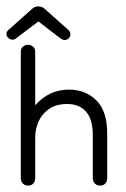

<svg xmlns="http://www.w3.org/2000/svg" viewBox="-20 -570 395 600"><path d="M68 10Q58 10 51.5 3.5Q45 -3 45 -13V-408Q45 -419 52 -424.5Q59 -430 68 -430Q76 -430 83 -424.5Q90 -419 90 -408V-241Q133 -290 196 -290Q247 -290 281 -256.5Q315 -223 315 -153V-13Q315 -3 309 3.5Q303 10 293 10Q283 10 276.5 3.5Q270 -3 270 -13V-147Q270 -197 249 -221Q228 -245 190 -245Q155 -245 132.5 -229Q110 -213 100 -189Q90 -165 90 -141V-13Q90 -3 84 3.5Q78 10 68 10ZM19 -446Q12 -446 6 -451.5Q0 -457 0 -464Q0 -471 7 -477L80 -542Q88 -550 100 -550Q112 -550 120 -542L193 -477Q200 -471 200 -463Q200 -456 195 -450.5Q190 -445 182 -445Q176 -445 169 -450L100 -503L30 -450Q25 -446 19 -446Z"/></svg>

Font: Dongle Light
Style: Regular
Weight: 300
Designer: Yanghee Ryu
Foundry: Yanghee Ryu
Version: Version 2.000